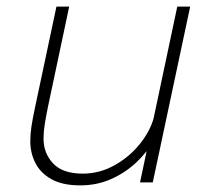

<svg xmlns="http://www.w3.org/2000/svg" viewBox="-20 -551 626 580"><path d="M222.5 9Q168.5 9 135.2 -9.8Q102 -28.5 86.8 -58.8Q71.5 -89 71.5 -124.5Q71.5 -146.5 75.2 -170.5Q79 -194.5 85.5 -225L150.5 -531H189L125 -229Q119 -199.5 115.2 -176Q111.5 -152.5 111.5 -132Q111.5 -88 140.5 -57.2Q169.5 -26.5 230 -26.5Q282 -26.5 328.2 -53Q374.5 -79.5 406.5 -121.2Q438.5 -163 448 -209L473.5 -198.5Q466 -163 444.8 -126.5Q423.5 -90 390.5 -59.2Q357.5 -28.5 315 -9.8Q272.5 9 222.5 9ZM403 0 515.5 -531H554.5L441.5 0Z"/></svg>

Font: Epilogue ExtraLight
Style: Italic
Weight: 250
Italic angle: -12°
Designer: Tyler Finck
Foundry: Etcetera Type Co
Version: Version 2.112